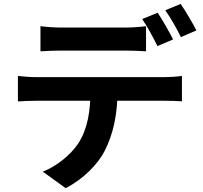

<svg xmlns="http://www.w3.org/2000/svg" viewBox="-20 -889 1040 986"><path d="M187.8 -754.6V-625.5C218.2 -627.5 260.7 -629.3 295 -629.3C357.7 -629.3 563.9 -629.3 622.1 -629.3C656.8 -629.3 695.6 -627.5 730 -625.5V-754.6C695.8 -750 656 -747.5 622.1 -747.5C563.9 -747.5 357.7 -747.5 294.6 -747.5C261.2 -747.5 219.8 -750.2 187.8 -754.6ZM72 -499V-368.1C99.8 -370.1 138.5 -371.6 168 -371.6C230.3 -371.6 763.3 -371.6 822.8 -371.6C850.8 -371.6 889 -370.6 914.3 -368.8V-499C887.6 -494.7 843.8 -492.9 822.8 -492.9C763.3 -492.9 230.3 -492.9 168 -492.9C137 -492.9 101.7 -495.4 72 -499ZM583.9 -429.5 445 -428.7C444.7 -321.7 431 -227 381 -151C341.3 -92.4 270.6 -35.1 199.9 -7.5L317.2 77.3C406 32.2 483.1 -45.5 518 -114.9C560.3 -198.2 583.9 -298.6 583.9 -429.5ZM789.6 -823.6 710.3 -791.1C737.3 -752.6 768.1 -693.1 788.6 -652.3L868.9 -686.6C850 -723.6 814.6 -787.1 789.6 -823.6ZM907.7 -868.8 828.7 -836.3C856.1 -798.5 888.4 -740.4 909 -698.5L988.5 -732.8C970.8 -767.9 934 -831.2 907.7 -868.8Z"/></svg>

Font: Source Han Sans JP VF
Style: Regular
Weight: 250
Designer: Ryoko NISHIZUKA 西塚涼子 (kana, bopomofo & ideographs); Paul D. Hunt (Latin, Greek & Cyrillic); Sandoll Communications 산돌커뮤니
Foundry: Adobe
Version: Version 2.004;hotconv 1.0.118;makeotfexe 2.5.65603